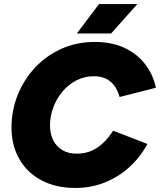

<svg xmlns="http://www.w3.org/2000/svg" viewBox="-20 -920 793 952"><path d="M353 12Q258 12 186.5 -25.5Q115 -63 76 -131Q37 -199 37 -288Q37 -372 67.5 -448.5Q98 -525 153.5 -584.5Q209 -644 284.5 -678Q360 -712 450 -712Q534 -712 596.5 -683Q659 -654 699 -602.5Q739 -551 753 -485L573 -439Q564 -472 547 -495Q530 -518 505 -530Q480 -542 446 -542Q398 -542 358 -521Q318 -500 289 -465Q260 -430 244 -386.5Q228 -343 228 -298Q228 -256 244 -224.5Q260 -193 289.5 -175.5Q319 -158 360 -158Q402 -158 435 -173Q468 -188 494 -213.5Q520 -239 541 -272L711 -206Q675 -140 621 -91Q567 -42 499 -15Q431 12 353 12ZM361 -754 471 -900H661L531 -754Z"/></svg>

Font: Figtree Black
Style: Italic
Weight: 900
Italic angle: -9.5°
Foundry: Erik Kennedy
Version: Version 2.001;gftools[0.9.30]